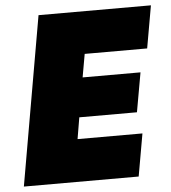

<svg xmlns="http://www.w3.org/2000/svg" viewBox="-51 -747 706 793"><g transform="rotate(-5 302.0 -350.0)"><path d="M16 0H492L523 -176H254L269 -265H508L537 -428H297L314 -524H573L604 -700H138Z"/></g></svg>

Font: Fixel Display Black
Style: Italic
Weight: 900
Italic angle: -10°
Designer: AlfaBravo + MacPaw
Foundry: Kyrylo Tkachov, Marchela Mozhyna, Serhii Makarenko, Maria Weinstein, Zakhar Kryvoshyya
Version: Version 1.210;Glyphs 3.2 (3217)